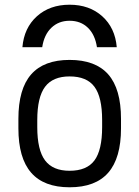

<svg xmlns="http://www.w3.org/2000/svg" viewBox="-20 -784 590 814"><path d="M275 -764Q359 -764 413.5 -715Q468 -666 475 -584H391Q383 -637 352.5 -666.5Q322 -696 275 -696Q229 -696 198 -666.5Q167 -637 159 -584H75Q82 -666 136.5 -715Q191 -764 275 -764ZM275 10Q166 10 112 -52Q58 -114 58 -240V-280Q58 -407 112 -468.5Q166 -530 275 -530Q385 -530 439 -468.5Q493 -407 493 -280V-240Q493 -114 439 -52Q385 10 275 10ZM275 -60Q348 -60 380.5 -104Q413 -148 413 -245V-275Q413 -372 380.5 -416Q348 -460 275 -460Q204 -460 171 -416Q138 -372 138 -275V-245Q138 -148 171 -104Q204 -60 275 -60Z"/></svg>

Font: M PLUS Code Latin SemiExpanded
Style: Regular
Weight: 400
Width: 6
Designer: Coji Morishita
Foundry: UNDERFOREST DESIGN
Version: Version 1.002; ttfautohint (v1.8.3)